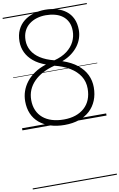

<svg xmlns="http://www.w3.org/2000/svg" viewBox="-160 -1161 1124 1807"><g transform="rotate(-10 402.0 -258.0)"><path d="M402 19Q326 19 265.5 -0.5Q205 -20 161.5 -56.5Q118 -93 95.5 -145.5Q73 -198 73 -264Q73 -314 88.5 -359.5Q104 -405 135 -445.5Q166 -486 213.5 -518.5Q261 -551 326 -572Q256 -597 210 -635.5Q164 -674 141 -722.5Q118 -771 118 -827Q118 -890 140.5 -938Q163 -986 203 -1017.5Q243 -1049 295.5 -1065Q348 -1081 406 -1081Q465 -1081 516 -1066.5Q567 -1052 605.5 -1022.5Q644 -993 665.5 -947Q687 -901 687 -838Q687 -800 675 -762Q663 -724 638 -689.5Q613 -655 574.5 -625.5Q536 -596 483 -576Q569 -547 624 -502.5Q679 -458 705.5 -402.5Q732 -347 732 -283Q732 -214 709 -158Q686 -102 643.5 -62.5Q601 -23 540 -2Q479 19 402 19ZM403 -33Q466 -33 515.5 -50Q565 -67 600.5 -99Q636 -131 654.5 -177Q673 -223 673 -281Q673 -348 640 -400Q607 -452 546.5 -489Q486 -526 402 -547Q339 -531 289 -504.5Q239 -478 203.5 -442Q168 -406 149.5 -362Q131 -318 131 -266Q131 -211 150 -167.5Q169 -124 204.5 -94Q240 -64 290.5 -48.5Q341 -33 403 -33ZM411 -597Q485 -616 533.5 -653Q582 -690 605.5 -738Q629 -786 629 -839Q629 -890 611 -926Q593 -962 562 -985Q531 -1008 490 -1018.5Q449 -1029 404 -1029Q358 -1029 317 -1016.5Q276 -1004 244 -979Q212 -954 194 -916Q176 -878 176 -828Q176 -776 201.5 -730.5Q227 -685 279.5 -651Q332 -617 411 -597ZM0 555H804V565H0ZM0 -20H804V0H0ZM0 -505H804V-500H0ZM0 -1075H804V-1065H0Z"/></g></svg>

Font: Playwrite AR Guides
Style: Regular
Weight: 400
Designer: Veronika Burian, José Scaglione
Foundry: TypeTogether
Version: Version 1.003